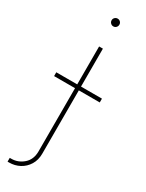

<svg xmlns="http://www.w3.org/2000/svg" viewBox="-267 -748 748 985"><g transform="rotate(30 107.5 -255.0)"><path d="M96.2 -542.5H118.7V79.1Q118.7 117.7 101.3 145.8Q84 173.8 55.7 189Q27.3 204.1 -6.3 204.1H-15.1V181.6H-6.3Q34.2 181.6 65.2 154.3Q96.2 127 96.2 79.1ZM-27.8 -295.4V-317.9H242.7V-295.4ZM107.4 -668Q98.1 -668 91.3 -674.8Q84.5 -681.6 84.5 -691.4Q84.5 -700.7 91.3 -707.3Q98.1 -713.9 107.4 -713.9Q117.2 -713.9 123.8 -707.3Q130.4 -700.7 130.4 -691.4Q130.4 -681.6 123.8 -674.8Q117.2 -668 107.4 -668Z"/></g></svg>

Font: Inter 16pt Thin
Style: Regular
Weight: 250
Version: Version 4.001;git-66647c0bb